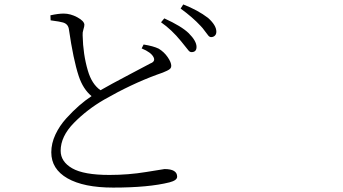

<svg xmlns="http://www.w3.org/2000/svg" viewBox="-20 -806 1540 861"><path d="M615.2 -588.9 624 -606.4Q667 -599.6 691.4 -587.9Q715.8 -573.2 731.9 -549.8Q748 -526.4 748 -510.7Q748 -503.9 744.1 -499Q740.2 -494.1 729 -488.8Q717.8 -483.4 710 -480.5Q702.1 -477.5 682.6 -470.7Q568.4 -428.7 447.3 -359.4Q371.1 -315.4 311.5 -254.9Q252 -194.3 252 -129.9Q252 -81.1 303.7 -51.3Q355.5 -21.5 470.7 -21.5Q555.7 -21.5 635.7 -34.7Q715.8 -47.9 717.8 -47.9Q774.4 -47.9 774.4 -13.7Q774.4 2.9 740.2 11.7Q646.5 35.2 487.3 35.2Q355.5 35.2 282.7 -6.3Q210 -47.9 210 -123Q210 -163.1 228.5 -202.6Q247.1 -242.2 277.3 -275.4Q307.6 -308.6 334.5 -332Q361.3 -355.5 390.6 -375Q352.5 -406.2 333 -464.8Q308.6 -539.1 289.1 -673.8Q286.1 -698.2 262.7 -705.1Q251 -709 207 -714.8L206.1 -737.3Q241.2 -745.1 265.6 -745.1Q295.9 -745.1 326.7 -728.5Q357.4 -711.9 358.4 -695.3Q358.4 -687.5 354 -673.8Q349.6 -660.2 350.6 -647.5Q352.5 -561.5 374 -489.3Q391.6 -428.7 430.7 -401.4Q474.6 -426.8 560.1 -471.7Q645.5 -516.6 654.3 -521.5Q677.7 -530.3 668.9 -548.8Q658.2 -571.3 615.2 -588.9ZM702.1 -706.1 716.8 -723.6Q793.9 -688.5 826.2 -657.2Q861.3 -622.1 861.3 -595.7Q861.3 -572.3 838.9 -572.3Q832 -572.3 826.2 -578.6Q820.3 -585 810.1 -598.6Q799.8 -612.3 792 -621.1Q750 -672.9 702.1 -706.1ZM790 -767.6 801.8 -786.1Q867.2 -760.7 913.1 -725.6Q950.2 -692.4 950.2 -664.1Q950.2 -652.3 943.4 -646Q936.5 -639.6 926.8 -639.6Q919.9 -639.6 914.1 -646.5Q908.2 -653.3 898.4 -667Q888.7 -680.7 879.9 -689.5Q843.8 -728.5 790 -767.6Z"/></svg>

Font: Bpmf Zihi Serif Light
Style: Light
Weight: 300
Foundry: But Ko
Version: Version 1.320